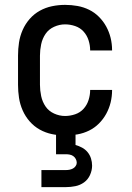

<svg xmlns="http://www.w3.org/2000/svg" viewBox="-20 -548 540 788"><path d="M247 8Q220 8 193.5 2.5Q167 -3 143.5 -16Q120 -29 102 -49.5Q84 -70 73 -95Q62 -120 58 -146.5Q54 -173 54 -200V-320Q54 -347 58 -373.5Q62 -400 73 -425Q84 -450 102 -470.5Q120 -491 143.5 -504Q167 -517 193.5 -522.5Q220 -528 247 -528Q273 -528 298 -523.5Q323 -519 345.5 -508Q368 -497 386 -479Q404 -461 416 -439Q428 -417 434 -392.5Q440 -368 440 -342Q440 -342 440 -341.5Q440 -341 440 -341H350Q350 -341 350 -341Q350 -341 350 -342Q350 -362 343.5 -382.5Q337 -403 323 -418.5Q309 -434 288.5 -441Q268 -448 247 -448Q224 -448 202 -438Q180 -428 167 -409Q154 -390 149 -366.5Q144 -343 144 -320V-200Q144 -177 149 -153.5Q154 -130 167 -111Q180 -92 202 -82Q224 -72 247 -72Q268 -72 288.5 -79Q309 -86 323 -101.5Q337 -117 343.5 -137.5Q350 -158 350 -178Q350 -179 350 -179Q350 -179 350 -179H440Q440 -179 440 -178.5Q440 -178 440 -178Q440 -152 434 -127.5Q428 -103 416 -81Q404 -59 386 -41Q368 -23 345.5 -12Q323 -1 298 3.5Q273 8 247 8ZM150 220V150H250Q258 150 265.5 148.5Q273 147 279.5 143.5Q286 140 290.5 133.5Q295 127 295 120Q295 112 291 104.5Q287 97 280.5 92.5Q274 88 266 86.5Q258 85 250 85H210V0H290V47Q304 51 317 58Q330 65 339.5 76.5Q349 88 353.5 102.5Q358 117 358 132Q358 151 349.5 170Q341 189 325 200.5Q309 212 289.5 216Q270 220 250 220Z"/></svg>

Font: Iosevka SS04 Medium
Style: Regular
Weight: 500
Monospace: yes
Designer: Belleve Invis
Foundry: Belleve Invis
Version: Version 19.0.0; ttfautohint (v1.8.4)